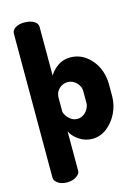

<svg xmlns="http://www.w3.org/2000/svg" viewBox="-140 -825 814 1119"><g transform="rotate(-15 266.5 -265.5)"><path d="M122 217Q89 217 67.5 202Q46 187 46 169V-701Q46 -722 67.5 -735Q89 -748 120 -748Q155 -748 178 -735Q201 -722 201 -701V-406Q217 -435 250 -458.5Q283 -482 326 -482Q377 -482 417.5 -453.5Q458 -425 481.5 -377.5Q505 -330 505 -272V-202Q505 -147 481 -98.5Q457 -50 417.5 -20Q378 10 331 10Q287 10 251 -14.5Q215 -39 201 -70V169Q201 187 178 202Q155 217 122 217ZM276 -125Q296 -125 312.5 -136Q329 -147 339.5 -165Q350 -183 350 -202V-272Q350 -291 340 -308Q330 -325 312.5 -336Q295 -347 274 -347Q256 -347 239.5 -338Q223 -329 212 -312.5Q201 -296 201 -272V-189Q201 -181 210.5 -165.5Q220 -150 237 -137.5Q254 -125 276 -125Z"/></g></svg>

Font: Dosis ExtraBold
Style: Regular
Weight: 800
Designer: EdgarTolentino, PabloImpallari, IginoMarini
Foundry: EdgarTolentino, PabloImpallari, IginoMarini
Version: Version 3.001; ttfautohint (v1.8.2)